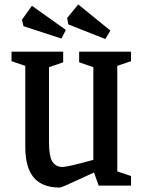

<svg xmlns="http://www.w3.org/2000/svg" viewBox="-20 -837 649 866"><path d="M94 -176V-540L32 -561V-604H265V-556L201 -534V-199Q201 -130 217 -107Q233 -84 261 -84Q286 -84 401 -116V-534L337 -556V-604H571V-561L509 -540V-64L571 -43V0H425L404 -59L352 -35Q258 9 250 9Q170 9 132 -36.5Q94 -82 94 -176ZM288 -727 283 -756 333 -817 478 -699 455 -661ZM86 -719 79 -748 124 -811 277 -702 257 -663Z"/></svg>

Font: Grenze Medium
Style: Regular
Weight: 500
Designer: Renata Polastri
Foundry: Omnibus-Type
Version: Version 1.002; ttfautohint (v1.8)